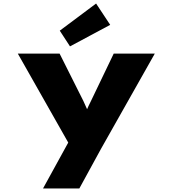

<svg xmlns="http://www.w3.org/2000/svg" viewBox="-20 -839 979 1089"><path d="M224 230 396 -83 382 -4 81 -535H318L453 -266Q461 -248 473.5 -220.5Q486 -193 500 -159L445 -155Q457 -180 470 -210.5Q483 -241 493 -260L625 -535H858L553 5L430 230ZM377 -576 319 -665 525 -819 605 -698Z"/></svg>

Font: Lexend Tera Black
Style: Regular
Weight: 900
Version: Version 1.007